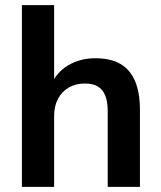

<svg xmlns="http://www.w3.org/2000/svg" viewBox="-20 -725 625 745"><path d="M65 0V-705H190V-391H176Q198 -444 244.5 -471.5Q291 -499 350 -499Q409 -499 447 -477Q485 -455 504 -410.5Q523 -366 523 -298V0H398V-292Q398 -330 388.5 -354Q379 -378 359.5 -389.5Q340 -401 310 -401Q274 -401 247 -385.5Q220 -370 205 -341.5Q190 -313 190 -275V0Z"/></svg>

Font: Nunito Sans 12pt ExtraLight 12pt
Style: Bold
Weight: 700
Version: Version 3.101;gftools[0.9.27]